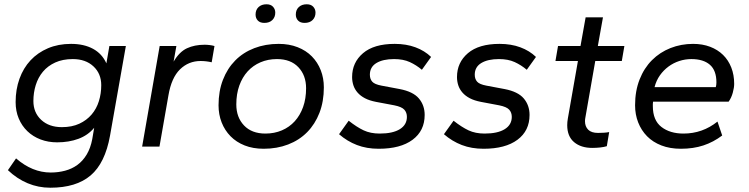

<svg xmlns="http://www.w3.org/2000/svg" viewBox="-20 -685 3498 897"><path d="M247 -20Q205 -20 169.5 -33.5Q134 -47 108 -72Q82 -97 67.5 -131.5Q53 -166 53 -208Q53 -267 71 -317Q89 -367 122.5 -403Q156 -439 204 -459.5Q252 -480 312 -480Q372 -480 414.5 -457Q457 -434 477 -389L491 -470H568L494 -51Q471 77 403.5 134.5Q336 192 215 192Q159 192 109 171Q59 150 17 110L55 55Q131 121 217 121Q252 121 284 112.5Q316 104 341.5 85.5Q367 67 385 37Q403 7 411 -35L420 -88Q391 -53 346.5 -36.5Q302 -20 247 -20ZM269 -91Q316 -91 350.5 -107Q385 -123 408 -150Q431 -177 442 -212.5Q453 -248 453 -287Q453 -341 416.5 -375Q380 -409 320 -409Q273 -409 238 -393Q203 -377 180.5 -350Q158 -323 147 -287.5Q136 -252 136 -213Q136 -159 172.5 -125Q209 -91 269 -91Z M644 0 726 -470H804L791 -397Q818 -443 853.5 -459.5Q889 -476 936 -476Q947 -476 959.5 -474.5Q972 -473 982 -470L969 -394Q943 -400 917 -400Q861 -400 821 -361Q781 -322 767 -240L725 0Z M1212 10Q1162 10 1123 -5.5Q1084 -21 1057 -48.5Q1030 -76 1015.5 -113Q1001 -150 1001 -193Q1001 -259 1021.5 -312Q1042 -365 1079 -402.5Q1116 -440 1168 -460Q1220 -480 1282 -480Q1331 -480 1370.5 -464.5Q1410 -449 1437 -421.5Q1464 -394 1478.5 -357Q1493 -320 1493 -277Q1493 -211 1472.5 -158Q1452 -105 1415 -67.5Q1378 -30 1326 -10Q1274 10 1212 10ZM1220 -61Q1262 -61 1297 -76Q1332 -91 1357 -118.5Q1382 -146 1396 -185Q1410 -224 1410 -273Q1410 -333 1374 -371Q1338 -409 1274 -409Q1232 -409 1197 -394Q1162 -379 1137 -351.5Q1112 -324 1098 -285Q1084 -246 1084 -197Q1084 -137 1120 -99Q1156 -61 1220 -61ZM1215 -578Q1195 -578 1184.5 -589Q1174 -600 1174 -617Q1174 -639 1188 -652Q1202 -665 1225 -665Q1245 -665 1255.5 -653.5Q1266 -642 1266 -626Q1266 -605 1252.5 -591.5Q1239 -578 1215 -578ZM1403 -578Q1383 -578 1372.5 -589Q1362 -600 1362 -617Q1362 -639 1376 -652Q1390 -665 1413 -665Q1433 -665 1443.5 -653.5Q1454 -642 1454 -626Q1454 -605 1440.5 -591.5Q1427 -578 1403 -578Z M1749 10Q1693 10 1647.5 -7.5Q1602 -25 1564 -58L1609 -121Q1647 -91 1679 -76Q1711 -61 1754 -61Q1815 -61 1848 -81.5Q1881 -102 1881 -139Q1881 -159 1869 -172.5Q1857 -186 1822 -193L1737 -209Q1706 -215 1685 -226Q1664 -237 1650.5 -252.5Q1637 -268 1631 -286.5Q1625 -305 1625 -325Q1625 -393 1676 -436.5Q1727 -480 1824 -480Q1878 -480 1921 -464Q1964 -448 1994 -419L1951 -359Q1925 -381 1894.5 -395Q1864 -409 1821 -409Q1769 -409 1738.5 -390.5Q1708 -372 1708 -336Q1708 -316 1719 -303.5Q1730 -291 1762 -285L1847 -269Q1910 -257 1937 -225Q1964 -193 1964 -148Q1964 -74 1907.5 -32Q1851 10 1749 10Z M2239 10Q2183 10 2137.5 -7.5Q2092 -25 2054 -58L2099 -121Q2137 -91 2169 -76Q2201 -61 2244 -61Q2305 -61 2338 -81.5Q2371 -102 2371 -139Q2371 -159 2359 -172.5Q2347 -186 2312 -193L2227 -209Q2196 -215 2175 -226Q2154 -237 2140.5 -252.5Q2127 -268 2121 -286.5Q2115 -305 2115 -325Q2115 -393 2166 -436.5Q2217 -480 2314 -480Q2368 -480 2411 -464Q2454 -448 2484 -419L2441 -359Q2415 -381 2384.5 -395Q2354 -409 2311 -409Q2259 -409 2228.5 -390.5Q2198 -372 2198 -336Q2198 -316 2209 -303.5Q2220 -291 2252 -285L2337 -269Q2400 -257 2427 -225Q2454 -193 2454 -148Q2454 -74 2397.5 -32Q2341 10 2239 10Z M2747 6Q2694 6 2662 -21Q2630 -48 2630 -100Q2630 -115 2633 -132L2680 -400H2575L2587 -470H2692L2716 -604H2797L2773 -470H2897L2885 -400H2761L2715 -137Q2714 -132 2713.5 -128Q2713 -124 2713 -119Q2713 -94 2728 -79Q2743 -64 2774 -64Q2787 -64 2802 -65Q2817 -66 2826 -68L2815 -2Q2802 2 2784 4Q2766 6 2747 6Z M3161 10Q3110 10 3070 -5.5Q3030 -21 3003 -48.5Q2976 -76 2961.5 -113Q2947 -150 2947 -193Q2947 -260 2968 -313.5Q2989 -367 3026 -404Q3063 -441 3112.5 -460.5Q3162 -480 3218 -480Q3262 -480 3297.5 -466.5Q3333 -453 3358 -428.5Q3383 -404 3396.5 -369.5Q3410 -335 3410 -293Q3410 -276 3403.5 -252Q3397 -228 3384 -210H3031Q3030 -205 3030 -199.5Q3030 -194 3030 -189Q3030 -123 3070 -92Q3110 -61 3173 -61Q3262 -61 3332 -117L3354 -52Q3313 -21 3266 -5.5Q3219 10 3161 10ZM3210 -409Q3181 -409 3153.5 -400Q3126 -391 3103 -374Q3080 -357 3063 -333Q3046 -309 3038 -278H3324Q3327 -287 3327 -300Q3327 -356 3296.5 -382.5Q3266 -409 3210 -409Z"/></svg>

Font: Celebes
Style: Italic
Weight: 400
Italic angle: -10°
Designer: Anugrah Pasau
Foundry: Lafontype
Version: Version 1.000; ttfautohint (v1.8.4)